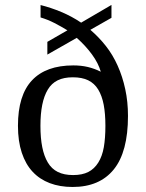

<svg xmlns="http://www.w3.org/2000/svg" viewBox="-20 -742 587 772"><path d="M143.1 -721.7Q184.6 -711.4 226.6 -693.8Q268.6 -676.3 306.2 -650.9L428.2 -722.2V-670.4L343.3 -622.1Q377.9 -592.3 405.8 -556.9Q433.6 -521.5 453.1 -477.8Q472.7 -434.1 483.6 -383.5Q494.6 -333 494.6 -275.9Q494.6 -131.3 437.5 -60.8Q380.4 9.8 272 9.8Q220.7 9.8 180.2 -5.6Q139.6 -21 111.3 -51.3Q83 -81.5 67.6 -127.9Q52.2 -174.3 52.2 -236.3Q52.2 -358.9 108.6 -418.9Q165 -479 274.9 -479Q306.2 -479 333 -472.7Q359.9 -466.3 385.3 -453.6Q375.5 -487.8 350.1 -522.7Q324.7 -557.6 288.6 -589.8L170.4 -522.5V-573.7L251 -620.1Q225.6 -635.7 199 -649.4Q172.4 -663.1 143.1 -671.9ZM142.6 -236.3Q142.6 -187 149.9 -150.4Q157.2 -113.8 172.4 -88.4Q187.5 -63 212.6 -50.5Q237.8 -38.1 273.9 -38.1Q310.5 -38.1 335 -50.5Q359.4 -63 375.2 -88.4Q391.1 -113.8 397.5 -150.4Q403.8 -187 403.8 -236.3Q403.8 -284.2 397 -320.6Q390.1 -356.9 374.8 -382.1Q359.4 -407.2 334.5 -419.2Q309.6 -431.2 272.9 -431.2Q236.8 -431.2 212.2 -419.2Q187.5 -407.2 172.4 -382.1Q157.2 -356.9 149.9 -320.6Q142.6 -284.2 142.6 -236.3Z"/></svg>

Font: MUA Office
Style: Regular
Weight: 400
Designer: Khon Soe Zaw Thu
Foundry: Myanmar Unicode
Version: Version 2.10 June 24, 2017